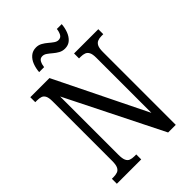

<svg xmlns="http://www.w3.org/2000/svg" viewBox="-256 -1008 1120 1120"><g transform="rotate(-45 304.0 -448.0)"><path d="M28 0V-41H40Q60 -41 74 -46Q88 -51 95.5 -66.5Q103 -82 103 -113V-605Q103 -635 95.5 -649.5Q88 -664 74.5 -668.5Q61 -673 43 -673H28V-714H186L463 -150V-605Q463 -634 455.5 -648.5Q448 -663 434.5 -668Q421 -673 403 -673H389V-714H589V-673H574Q556 -673 542.5 -667.5Q529 -662 521.5 -647Q514 -632 514 -601V0H451L154 -594V-113Q154 -82 161 -66.5Q168 -51 181.5 -46Q195 -41 213 -41H229V0ZM372 -771Q351 -771 334 -780.5Q317 -790 302.5 -802.5Q288 -815 274.5 -824.5Q261 -834 247 -834Q228 -834 219.5 -817.5Q211 -801 209 -781H168Q170 -810 180 -836.5Q190 -863 209.5 -879.5Q229 -896 257 -896Q277 -896 294 -886.5Q311 -877 325.5 -864.5Q340 -852 353.5 -842.5Q367 -833 380 -833Q400 -833 408.5 -849.5Q417 -866 419 -886H459Q457 -857 447 -830.5Q437 -804 418.5 -787.5Q400 -771 372 -771Z"/></g></svg>

Font: Noto Serif ExtraCondensed
Style: Regular
Weight: 400
Width: 2
Designer: Monotype Design Team
Foundry: Monotype Imaging Inc.
Version: Version 2.013